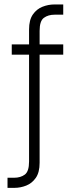

<svg xmlns="http://www.w3.org/2000/svg" viewBox="-20 -704 344 882"><path d="M34 -453H270.5V-500H34ZM270.5 -636.5V-683.5H229.5Q202 -683.5 175.2 -673Q148.5 -662.5 131 -637.5Q113.5 -612.5 113.5 -568.5V38Q113.5 83.5 94 98Q74.5 112.5 45 112.5H14.5V159H46Q74 159 100.5 148.5Q127 138 144.5 113Q162 88 162 44V-562.5Q162 -608 181.8 -622.2Q201.5 -636.5 230.5 -636.5Z"/></svg>

Font: Overused Grotesk Light
Style: Regular
Weight: 300
Designer: RandomMaerks
Version: Version 0.005